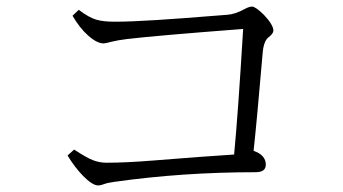

<svg xmlns="http://www.w3.org/2000/svg" viewBox="-20 -666 1040 583"><path d="M690.9 -196.8Q703.1 -325.2 718.3 -578.1Q450.7 -557.6 365.2 -547.4Q336.9 -543.9 317.9 -539.1Q300.3 -534.2 294.9 -534.2Q273.9 -534.2 247.1 -558.6Q221.7 -581.1 200.2 -618.2L219.2 -636.2Q249.5 -612.8 273.4 -606Q293.5 -600.1 329.1 -600.1Q374.5 -600.1 453.1 -605Q518.1 -608.9 669.9 -621.1Q694.3 -622.6 724.1 -639.2Q736.8 -646 745.1 -646Q755.9 -646 781.2 -621.1Q810.1 -590.3 810.1 -573.2Q810.1 -564 795.9 -553.2Q781.2 -542.5 777.8 -507.8Q759.8 -296.9 750 -208Q787.1 -195.3 787.1 -166Q787.1 -143.1 756.3 -143.1Q534.7 -143.1 327.1 -113.8Q305.2 -110.8 295.9 -106.9Q286.1 -103 277.8 -103Q260.7 -103 231.9 -132.3Q207.5 -157.2 185.1 -193.8L205.1 -211.9Q242.2 -187.5 260.7 -180.2Q281.2 -171.9 303.2 -171.9Q362.8 -171.9 446.3 -178.7Q597.2 -190.9 690.9 -196.8Z"/></svg>

Font: I.MingCP
Style: Regular
Weight: 400
Designer: I.Font Project
Version: Version 8.000; Sep 06, 2022